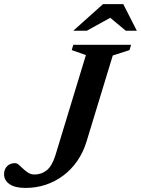

<svg xmlns="http://www.w3.org/2000/svg" viewBox="-64 -891 678 922"><path d="M351 -209.5Q335.5 -159.5 307.5 -118.8Q279.5 -78 241 -48.8Q202.5 -19.5 156.2 -4Q110 11.5 58.5 11.5Q8 11.5 -18.2 -6.8Q-44.5 -25 -44.5 -55Q-44.5 -77.5 -30.2 -92.5Q-16 -107.5 8 -107.5Q17.5 -107.5 27 -99.2Q36.5 -91 47.5 -80.2Q58.5 -69.5 71.8 -61.2Q85 -53 102 -53Q134.5 -53 160 -73Q185.5 -93 202 -145L348.5 -626.5L280.5 -650.5L288 -676H565.5L558 -650.5L477.5 -624.5ZM288 -743.5 430.5 -871H528L593 -743.5H540L457 -812.5H478L353 -743.5Z"/></svg>

Font: Newsreader 16pt 16pt SemiBold
Style: Italic
Weight: 600
Italic angle: -17°
Version: Version 1.003